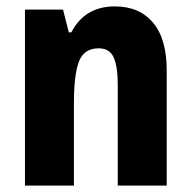

<svg xmlns="http://www.w3.org/2000/svg" viewBox="-20 -580 597 600"><path d="M339 -560Q415 -560 458 -509.5Q501 -459 501 -360V0H348V-315Q348 -371 335.5 -400Q323 -429 288 -429Q243 -429 227 -388.5Q211 -348 211 -256V0H58V-550H177L195 -479H203Q245 -560 339 -560Z"/></svg>

Font: Noto Sans Lao Condensed ExtraBold
Style: Regular
Weight: 800
Width: 3
Designer: Monotype Design Team
Foundry: Monotype Imaging Inc.
Version: Version 2.003; ttfautohint (v1.8.4.7-5d5b)